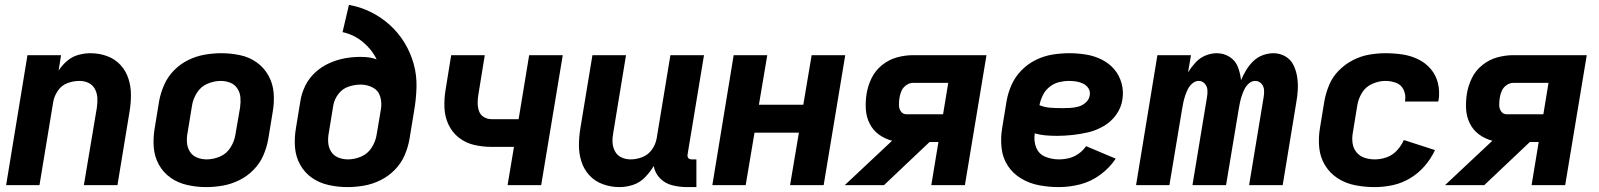

<svg xmlns="http://www.w3.org/2000/svg" viewBox="-20 -755 6520 783"><path d="M5 0H141L197 -339Q201 -363 216 -385Q231 -407 255 -416Q279 -425 304 -425Q324 -425 341 -417Q358 -409 367 -392Q376 -375 377 -355.5Q378 -336 375 -316L322 0H459L508 -298Q514 -333 514 -368Q514 -403 503.5 -435Q493 -467 470.5 -491Q448 -515 416 -526.5Q384 -538 349 -538Q324 -538 299 -531Q274 -524 253.5 -506.5Q233 -489 219 -467L229 -530H92Z M821 8Q854 8 888.5 2Q923 -4 955.5 -20Q988 -36 1014 -62.5Q1040 -89 1054 -121.5Q1068 -154 1074 -188L1092 -298Q1099 -337 1096 -375.5Q1093 -414 1075 -446.5Q1057 -479 1027 -500.5Q997 -522 959 -530Q921 -538 882 -538Q849 -538 814.5 -532Q780 -526 747.5 -510Q715 -494 689.5 -468Q664 -442 649.5 -409Q635 -376 629 -343L611 -233Q604 -193 607 -154.5Q610 -116 628 -83.5Q646 -51 676 -30Q706 -9 744 -0.5Q782 8 821 8ZM823 -105Q802 -105 783.5 -112.5Q765 -120 754.5 -136.5Q744 -153 742.5 -173.5Q741 -194 745 -214L763 -324Q767 -351 783 -376.5Q799 -402 826 -413.5Q853 -425 880 -425Q901 -425 919.5 -417.5Q938 -410 948.5 -393.5Q959 -377 960.5 -357Q962 -337 959 -316L940 -206Q936 -179 920 -153.5Q904 -128 877 -116.5Q850 -105 823 -105Z M1397 8Q1430 8 1464.5 2Q1499 -4 1531.5 -20Q1564 -36 1590 -62.5Q1616 -89 1630 -121.5Q1644 -154 1650 -188L1668 -298Q1677 -348 1678.5 -398Q1680 -448 1667 -494.5Q1654 -541 1629.5 -581Q1605 -621 1570.5 -652.5Q1536 -684 1493 -705.5Q1450 -727 1403 -735L1377 -624Q1423 -614 1459.5 -584Q1496 -554 1516 -513Q1500 -519 1483.5 -521Q1467 -523 1449 -523Q1417 -523 1385 -517Q1353 -511 1322 -497Q1291 -483 1265.5 -459.5Q1240 -436 1225 -405.5Q1210 -375 1205 -343L1187 -233Q1180 -193 1183 -154.5Q1186 -116 1204 -83.5Q1222 -51 1252 -30Q1282 -9 1320 -0.5Q1358 8 1397 8ZM1399 -105Q1378 -105 1359.5 -112.5Q1341 -120 1330.5 -136.5Q1320 -153 1318.5 -173.5Q1317 -194 1321 -214L1339 -324Q1343 -349 1359.5 -371Q1376 -393 1401 -401.5Q1426 -410 1451 -410Q1478 -410 1501 -397.5Q1524 -385 1531 -359.5Q1538 -334 1533 -307L1516 -206Q1512 -179 1496 -153.5Q1480 -128 1453 -116.5Q1426 -105 1399 -105Z M2050 0H2187L2275 -530H2138L2095 -269H1985Q1968 -269 1953.5 -277.5Q1939 -286 1933.5 -302Q1928 -318 1928 -335.5Q1928 -353 1931 -370L1957 -530H1820L1797 -388Q1791 -352 1792.5 -315.5Q1794 -279 1809 -247Q1824 -215 1851.5 -193.5Q1879 -172 1913.5 -164Q1948 -156 1985 -156H2076Z M2506 8Q2534 8 2561.5 -1Q2589 -10 2610 -31.5Q2631 -53 2646 -78Q2651 -49 2671.5 -28Q2692 -7 2721.5 0.5Q2751 8 2782 8H2820V-105H2800Q2795 -105 2790.5 -107.5Q2786 -110 2784.5 -115Q2783 -120 2784 -125L2851 -530H2714L2658 -191Q2654 -167 2639 -145.5Q2624 -124 2600 -114.5Q2576 -105 2552 -105Q2532 -105 2514.5 -113Q2497 -121 2488 -138Q2479 -155 2478 -174.5Q2477 -194 2481 -214L2533 -530H2396L2347 -233Q2341 -197 2341 -162Q2341 -127 2351.5 -95Q2362 -63 2384.5 -39Q2407 -15 2439.5 -3.5Q2472 8 2506 8Z M2885 0H3021L3057 -214H3238L3202 0H3339L3427 -530H3290L3256 -328H3075L3109 -530H2972Z M3425 0H3585L3771 -176H3807L3778 0H3915L4003 -530H3703Q3671 -530 3638 -521Q3605 -512 3577 -489.5Q3549 -467 3534 -435.5Q3519 -404 3514 -372Q3509 -340 3511 -309Q3513 -278 3526.5 -251Q3540 -224 3564 -206.5Q3588 -189 3618 -181ZM3677 -289Q3662 -289 3654 -300.5Q3646 -312 3646 -326.5Q3646 -341 3648 -355Q3650 -369 3656 -383.5Q3662 -398 3675.5 -407.5Q3689 -417 3703 -417H3847L3826 -289Z M4298 8Q4341 8 4384.5 -3Q4428 -14 4466.5 -42Q4505 -70 4530 -108L4409 -159Q4397 -141 4378.5 -128Q4360 -115 4339.5 -110Q4319 -105 4298 -105Q4269 -105 4242.5 -116Q4216 -127 4205.5 -154Q4195 -181 4200 -211Q4221 -205 4243.5 -203Q4266 -201 4289 -201H4290Q4321 -201 4353.5 -204.5Q4386 -208 4418 -215.5Q4450 -223 4480.5 -240.5Q4511 -258 4531.5 -286.5Q4552 -315 4557 -347Q4563 -382 4554 -415Q4545 -448 4524 -472.5Q4503 -497 4473 -512Q4443 -527 4409 -532.5Q4375 -538 4341 -538Q4307 -538 4272.5 -532.5Q4238 -527 4205 -511Q4172 -495 4146 -468.5Q4120 -442 4105.5 -409.5Q4091 -377 4085 -343L4067 -233Q4060 -192 4064.5 -151.5Q4069 -111 4090 -79Q4111 -47 4144.5 -27Q4178 -7 4217.5 0.5Q4257 8 4298 8ZM4314 -314Q4289 -314 4265 -315.5Q4241 -317 4219 -326Q4223 -346 4232.5 -366Q4242 -386 4260 -400.5Q4278 -415 4299 -420Q4320 -425 4340 -425Q4356 -425 4370.5 -422.5Q4385 -420 4398 -413.5Q4411 -407 4419 -394.5Q4427 -382 4424 -366Q4422 -350 4408.5 -337.5Q4395 -325 4378.5 -320.5Q4362 -316 4346 -315Q4330 -314 4314 -314Z M4613 0H4749L4801 -312Q4803 -325 4806 -338.5Q4809 -352 4813.5 -365.5Q4818 -379 4824.5 -392Q4831 -405 4843 -415Q4855 -425 4868 -425Q4883 -425 4893 -414Q4903 -403 4904 -387.5Q4905 -372 4902 -357L4843 0H4980L5032 -312Q5034 -325 5037 -338.5Q5040 -352 5044.5 -365.5Q5049 -379 5055.5 -392Q5062 -405 5073.5 -415Q5085 -425 5099 -425Q5114 -425 5124 -414Q5134 -403 5135 -387.5Q5136 -372 5133 -357L5074 0H5211L5266 -335Q5271 -361 5272.5 -388Q5274 -415 5270 -441Q5266 -467 5255 -489.5Q5244 -512 5222 -525Q5200 -538 5173 -538Q5152 -538 5130 -530Q5108 -522 5091 -505.5Q5074 -489 5062 -469Q5050 -449 5041 -428Q5038 -457 5028 -482.5Q5018 -508 4994.5 -523Q4971 -538 4942 -538Q4919 -538 4896 -528.5Q4873 -519 4855.5 -500Q4838 -481 4825 -460L4837 -530H4700Z M5587 8Q5623 8 5660 0Q5697 -8 5730.5 -28Q5764 -48 5790 -78Q5816 -108 5832 -143L5705 -184Q5695 -161 5677 -141.5Q5659 -122 5635 -113.5Q5611 -105 5587 -105Q5565 -105 5545 -111.5Q5525 -118 5512 -134Q5499 -150 5496 -171Q5493 -192 5497 -214L5515 -324Q5519 -351 5534 -376Q5549 -401 5576 -413Q5603 -425 5630 -425Q5653 -425 5674 -417Q5695 -409 5704.5 -388Q5714 -367 5710 -344V-341H5845L5847 -348Q5852 -383 5844 -416Q5836 -449 5814.5 -474Q5793 -499 5763 -513.5Q5733 -528 5699 -533Q5665 -538 5630 -538Q5597 -538 5563 -532Q5529 -526 5497 -509.5Q5465 -493 5439.5 -467Q5414 -441 5400.5 -408.5Q5387 -376 5381 -343L5363 -233Q5356 -192 5360 -152.5Q5364 -113 5384 -80.5Q5404 -48 5436 -27.5Q5468 -7 5507 0.5Q5546 8 5587 8Z M5873 0H6033L6219 -176H6255L6226 0H6363L6451 -530H6151Q6119 -530 6086 -521Q6053 -512 6025 -489.5Q5997 -467 5982 -435.5Q5967 -404 5962 -372Q5957 -340 5959 -309Q5961 -278 5974.5 -251Q5988 -224 6012 -206.5Q6036 -189 6066 -181ZM6125 -289Q6110 -289 6102 -300.5Q6094 -312 6094 -326.5Q6094 -341 6096 -355Q6098 -369 6104 -383.5Q6110 -398 6123.5 -407.5Q6137 -417 6151 -417H6295L6274 -289Z"/></svg>

Font: Iosevka Sparkle Extrabold
Style: Italic
Weight: 800
Italic angle: -9°
Designer: Belleve Invis
Foundry: Belleve Invis
Version: Version 4.5.0; ttfautohint (v1.8.3)